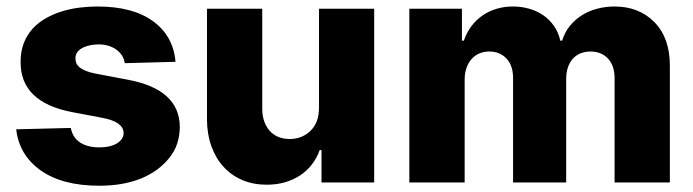

<svg xmlns="http://www.w3.org/2000/svg" viewBox="-20 -573 2177 603"><path d="M202.4 -171.2Q208.1 -141 231.5 -125.5Q255 -110.1 292.6 -110.1Q309.3 -110.1 323.2 -113.3Q337 -116.5 346.9 -122.5Q356.9 -128.6 362.6 -136.9Q368.3 -145.2 368.3 -155.5Q367.2 -190.7 301.8 -202.8L206.7 -220.9Q43.7 -251.8 44.7 -378.9Q44.7 -412.3 54.9 -438Q65 -463.8 82.6 -483Q100.1 -502.1 123.6 -515.4Q147 -528.8 173.8 -537.1Q200.6 -545.5 229.4 -549Q258.2 -552.6 285.9 -552.6Q397.4 -552.6 460.6 -506.4Q524.5 -459.9 531.2 -378.9L371.8 -374.6Q370 -387.4 363.3 -398.3Q356.5 -409.1 345.9 -416.9Q335.2 -424.7 320.7 -429.2Q306.1 -433.6 289.1 -433.6Q279.1 -433.6 266.3 -431.5Q253.6 -429.3 242.5 -424.4Q231.5 -419.4 224.1 -410.7Q216.6 -402 217 -388.8Q217 -381 220 -374.1Q223 -367.2 230.1 -361.3Q237.2 -355.5 248.9 -350.7Q260.7 -345.9 277.7 -342.3L382.8 -322.4Q543.7 -291.9 544.7 -174.7Q544.4 -146.7 536.6 -122.5Q528.8 -98.4 511.7 -77.1Q478.3 -35.2 422.8 -12.4Q367.2 10.3 291.9 10.3Q175.4 10.3 107.6 -38Q40.1 -85.9 30.9 -166.9Z M630 -545.5H803.6V-231.9Q803.6 -209.5 809.8 -191.9Q816.1 -174.4 827.2 -161.9Q838.4 -149.5 854.4 -142.9Q870.4 -136.4 889.9 -136.4Q928.3 -136.4 955.3 -162.3Q981.9 -187.9 981.9 -235.4V-545.5H1155.2V0H989.7V-101.6H984Q975.1 -76.7 959.5 -56.5Q943.9 -36.2 922.6 -22.2Q901.3 -8.2 874.8 -0.5Q848.4 7.1 817.5 7.1Q775.2 7.1 740.8 -7.6Q706.3 -22.4 681.8 -49.4Q657.3 -76.3 643.8 -114Q630.3 -151.6 630 -197.8Z M1265.6 -545.5H1430.8V-445.3H1436.8Q1445.3 -470.2 1460 -490.1Q1474.8 -509.9 1494.5 -523.8Q1514.2 -537.6 1538.7 -545.1Q1563.2 -552.6 1590.9 -552.6Q1617.2 -552.6 1641.3 -545.8Q1665.5 -539.1 1685.4 -525.6Q1705.3 -512.1 1719.5 -492Q1733.7 -471.9 1739.7 -445.3H1745.4Q1753.9 -472.7 1770.6 -492.7Q1787.3 -512.8 1809.1 -526.1Q1831 -539.4 1856.9 -546Q1882.8 -552.6 1909.8 -552.6Q1987.2 -552.6 2035.5 -503.2Q2083.8 -453.8 2083.8 -367.2V0H1910.2V-327.4Q1910.2 -347.7 1904.7 -363.3Q1899.1 -378.9 1889 -389.6Q1878.9 -400.2 1865.2 -405.7Q1851.6 -411.2 1834.9 -411.2Q1816.8 -411.2 1802.6 -405.2Q1788.4 -399.1 1778.6 -388Q1768.8 -376.8 1763.5 -361Q1758.2 -345.2 1758.2 -325.6V0H1591.3V-329.2Q1591.3 -348.4 1585.9 -363.5Q1580.6 -378.6 1570.7 -389.2Q1560.7 -399.9 1547.1 -405.5Q1533.4 -411.2 1516.3 -411.2Q1499.3 -411.2 1485.1 -405Q1470.9 -398.8 1460.8 -387.3Q1450.6 -375.7 1445 -359.4Q1439.3 -343 1439.3 -322.8V0H1265.6Z"/></svg>

Font: Inter P Extra Bold
Style: Regular
Weight: 800
Designer: Rasmus Andersson
Foundry: rsms
Version: Version 3.018;git-588b23468